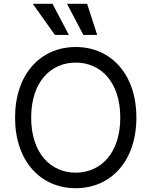

<svg xmlns="http://www.w3.org/2000/svg" viewBox="-20 -986 801 1016"><path d="M701.7 -363.6C701.7 -593.8 566.8 -737.2 380.7 -737.2C194.6 -737.2 59.7 -593.8 59.7 -363.6C59.7 -133.5 194.6 9.9 380.7 9.9C566.8 9.9 701.7 -133.5 701.7 -363.6ZM144.9 -363.6C144.9 -552.6 248.6 -654.8 380.7 -654.8C512.8 -654.8 616.5 -552.6 616.5 -363.6C616.5 -174.7 512.8 -72.4 380.7 -72.4C248.6 -72.4 144.9 -174.7 144.9 -363.6ZM153.4 -965.9 270.6 -801.1H344.5L257.8 -965.9ZM334.5 -965.9 421.2 -801.1H494.3L441.1 -965.9Z"/></svg>

Font: Magic Ui Pro
Style: Regular
Weight: 400
Designer: Stefan Endress, Andreas Faust
Version: Version 1.000;FEAKit 1.0